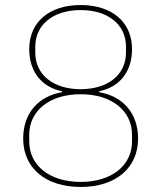

<svg xmlns="http://www.w3.org/2000/svg" viewBox="-20 -730 640 762"><path d="M300 12C440 12 528 -64 528 -180C528 -279 469 -348 374 -364V-368C454 -384 504 -445 504 -535C504 -642 425 -710 300 -710C175 -710 96 -642 96 -535C96 -445 146 -384 226 -368V-364C131 -348 72 -279 72 -180C72 -64 160 12 300 12ZM300 -8C176 -8 96 -74 96 -169V-195C96 -290 176 -356 300 -356C424 -356 504 -290 504 -195V-169C504 -74 424 -8 300 -8ZM300 -376C191 -376 120 -434 120 -521V-545C120 -632 191 -690 300 -690C409 -690 480 -632 480 -545V-521C480 -434 409 -376 300 -376Z"/></svg>

Font: IBM Plex Arabic Thin
Style: Regular
Weight: 100
Designer: Mike Abbink, Paul van der Laan, Pieter van Rosmalen, Wael Morcos, Khajak Apelian
Foundry: Bold Monday
Version: Version 1.0